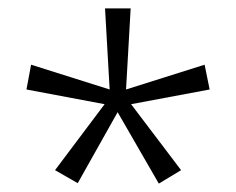

<svg xmlns="http://www.w3.org/2000/svg" viewBox="-20 -886 562 457"><path d="M291 -866 280 -673 467 -732 479 -673 292 -638 411 -481 358 -449 260 -619 165 -450 111 -481 229 -638 43 -673 54 -732 241 -673 230 -866Z"/></svg>

Font: Noto Sans Malayalam UI SemiCondensed Light
Style: Regular
Weight: 300
Width: 4
Designer: Jelle Bosma - Monotype Design Team
Foundry: Monotype Imaging Inc.
Version: Version 2.104; ttfautohint (v1.8.4.7-5d5b)